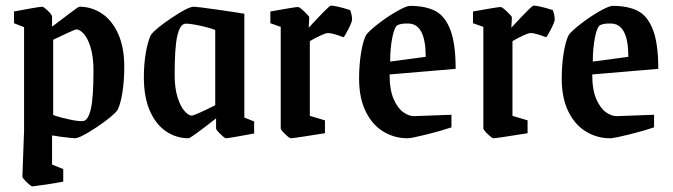

<svg xmlns="http://www.w3.org/2000/svg" viewBox="-20 -484 2404 686"><path d="M60 147 66 -17V-387L30 -401V-443Q55 -448 90 -454Q125 -460 131 -460Q136 -460 151 -445.5Q166 -431 166 -425V-389L185 -403Q193 -409 226.5 -434.5Q260 -460 264 -460Q307 -460 343.5 -436Q380 -412 402 -363.5Q424 -315 424 -246Q424 -196 417.5 -154.5Q411 -113 400 -91Q383 -68 324.5 -29Q266 10 247 10Q242 10 192 4Q184 2 166 0V104L206 120V165Q180 170 147 175Q114 180 96 182Q91 182 75.5 167Q60 152 60 147ZM314 -232Q314 -280 304 -313.5Q294 -347 279.5 -363Q265 -379 253 -379Q249 -379 221 -366Q193 -353 170 -342V-73Q195 -64 231 -56.5Q267 -49 279 -52Q296 -56 305 -96.5Q314 -137 314 -232Z M494 -208Q494 -255 501 -295.5Q508 -336 519 -359Q536 -382 594.5 -421Q653 -460 672 -460Q683 -460 750 -450.5Q817 -441 853 -435V-64L888 -50V-7Q797 10 787 10Q783 10 767.5 -5Q752 -20 752 -25V-61Q661 10 654 10Q610 10 573.5 -14.5Q537 -39 515.5 -88Q494 -137 494 -208ZM749 -108V-377Q725 -386 688.5 -393.5Q652 -401 640 -399Q622 -395 613 -354Q604 -313 604 -217Q604 -169 614.5 -136Q625 -103 639.5 -87Q654 -71 665 -71Q675 -71 749 -108Z M983 -25V-388L946 -401V-443Q1035 -459 1045 -459Q1050 -459 1067.5 -442.5Q1085 -426 1085 -422L1083 -385Q1156 -464 1162 -464Q1180 -464 1231 -448Q1234 -441 1236 -431.5Q1238 -422 1238 -414Q1238 -406 1224.5 -379.5Q1211 -353 1207 -351Q1168 -366 1152 -366Q1145 -366 1126 -357.5Q1107 -349 1087 -337V-70L1141 -54V-8Q1029 10 1019 10Q1014 10 998.5 -5Q983 -20 983 -25Z M1263 -203Q1263 -252 1270 -295Q1277 -338 1288 -359Q1299 -374 1332 -399.5Q1365 -425 1398.5 -444Q1432 -463 1445 -463Q1500 -463 1535 -445Q1570 -427 1589 -377.5Q1608 -328 1608 -238L1372 -218Q1372 -163 1386.5 -130Q1401 -97 1421 -83Q1441 -69 1459 -69L1593 -74V-29Q1558 -17 1504 -3.5Q1450 10 1436 10Q1389 10 1349.5 -14Q1310 -38 1286.5 -86Q1263 -134 1263 -203ZM1501 -281Q1501 -399 1439 -400H1431Q1415 -400 1402 -395Q1390 -391 1382 -351.5Q1374 -312 1374 -264Z M1707 -25V-388L1670 -401V-443Q1759 -459 1769 -459Q1774 -459 1791.5 -442.5Q1809 -426 1809 -422L1807 -385Q1880 -464 1886 -464Q1904 -464 1955 -448Q1958 -441 1960 -431.5Q1962 -422 1962 -414Q1962 -406 1948.5 -379.5Q1935 -353 1931 -351Q1892 -366 1876 -366Q1869 -366 1850 -357.5Q1831 -349 1811 -337V-70L1865 -54V-8Q1753 10 1743 10Q1738 10 1722.5 -5Q1707 -20 1707 -25Z M1987 -203Q1987 -252 1994 -295Q2001 -338 2012 -359Q2023 -374 2056 -399.5Q2089 -425 2122.5 -444Q2156 -463 2169 -463Q2224 -463 2259 -445Q2294 -427 2313 -377.5Q2332 -328 2332 -238L2096 -218Q2096 -163 2110.5 -130Q2125 -97 2145 -83Q2165 -69 2183 -69L2317 -74V-29Q2282 -17 2228 -3.5Q2174 10 2160 10Q2113 10 2073.5 -14Q2034 -38 2010.5 -86Q1987 -134 1987 -203ZM2225 -281Q2225 -399 2163 -400H2155Q2139 -400 2126 -395Q2114 -391 2106 -351.5Q2098 -312 2098 -264Z"/></svg>

Font: Grenze Medium
Style: Regular
Weight: 500
Designer: Renata Polastri
Foundry: Omnibus-Type
Version: Version 1.002; ttfautohint (v1.8)